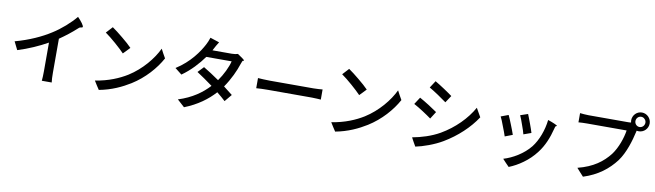

<svg xmlns="http://www.w3.org/2000/svg" viewBox="-43 -1485 7557 2216"><g transform="rotate(10 3735.0 -377.0)"><path d="M569 -291V-490C639 -538 707 -591 767 -646C794 -673 802 -655 816 -669C827 -680 782 -738 743 -777C679 -699 579 -610 481 -549C377 -482 236 -417 71 -372L118 -277C242 -315 366 -371 464 -426V-92C464 -52 462 0 459 22H517H575C571 0 569 -52 569 -92Z M1284 -633C1239 -670 1192 -707 1159 -729L1090 -654C1160 -606 1277 -502 1325 -451L1362 -489L1400 -529C1374 -557 1330 -595 1284 -633ZM1093 -37 1125 12C1271 -15 1390 -72 1485 -131C1632 -223 1747 -354 1815 -479L1786 -530L1758 -583C1700 -460 1583 -316 1432 -221C1341 -165 1219 -111 1062 -87Z M2451 -666H2338L2348 -685C2358 -704 2378 -742 2397 -770L2290 -805C2282 -777 2265 -739 2254 -719C2209 -633 2116 -494 1953 -391L2033 -328C2134 -399 2219 -492 2281 -579H2430H2578C2561 -509 2516 -415 2461 -338C2398 -382 2332 -425 2276 -458L2211 -390C2265 -355 2333 -308 2398 -260C2317 -172 2203 -89 2043 -39L2128 38C2281 -22 2393 -106 2477 -199C2515 -168 2551 -138 2577 -113L2647 -197C2618 -221 2581 -250 2542 -279C2610 -377 2659 -485 2686 -569C2689 -579 2693 -589 2698 -600C2704 -614 2714 -606 2717 -613C2720 -618 2673 -652 2635 -676C2617 -670 2591 -666 2564 -666Z M3668 -382V-442C3644 -440 3608 -436 3563 -436C3486 -436 3139 -436 3051 -436C3000 -436 2942 -440 2911 -442V-383V-323C2943 -326 3000 -328 3051 -328C3139 -328 3486 -328 3563 -328C3604 -328 3647 -324 3668 -323Z M4054 -633C4009 -670 3962 -707 3929 -729L3860 -654C3930 -606 4047 -502 4095 -451L4132 -489L4170 -529C4144 -557 4100 -595 4054 -633ZM3863 -37 3895 12C4041 -15 4160 -72 4255 -131C4402 -223 4517 -354 4585 -479L4556 -530L4528 -583C4470 -460 4353 -316 4202 -221C4111 -165 3989 -111 3832 -87Z M4989 -612C5028 -586 5065 -560 5089 -542L5144 -625C5123 -641 5085 -667 5046 -693C5006 -719 4965 -746 4936 -762L4882 -679C4911 -663 4951 -637 4989 -612ZM4808 -27 4836 22C4922 5 5053 -41 5148 -98C5300 -188 5431 -311 5516 -441L5487 -492L5458 -543C5382 -407 5255 -278 5098 -187C5000 -131 4885 -96 4781 -77ZM4904 -478C4864 -503 4823 -528 4793 -544L4739 -461C4769 -445 4810 -421 4848 -396C4887 -371 4924 -345 4949 -327L5003 -412C4981 -428 4943 -453 4904 -478Z M6093 -471C6077 -513 6062 -555 6053 -575L5965 -545C5976 -522 5992 -481 6006 -439C6021 -398 6035 -357 6040 -334L6129 -366C6123 -388 6108 -430 6093 -471ZM6100 -24C6153 -62 6204 -110 6247 -167C6313 -252 6353 -354 6379 -457C6381 -465 6383 -473 6386 -482C6391 -497 6401 -490 6404 -498C6406 -504 6345 -530 6293 -547C6280 -426 6233 -301 6168 -218C6090 -120 5966 -47 5860 -16L5898 25L5938 66C5991 45 6047 15 6100 -24ZM5879 -419C5862 -462 5845 -503 5834 -525L5746 -492C5756 -474 5774 -432 5790 -387C5807 -344 5824 -299 5832 -273L5921 -307C5912 -334 5896 -377 5879 -419Z M7387 -668C7376 -657 7361 -650 7345 -650C7313 -650 7287 -677 7287 -710C7287 -743 7313 -770 7345 -770C7361 -770 7376 -764 7386 -752C7398 -742 7404 -726 7404 -710C7404 -694 7397 -679 7387 -668ZM6976 -585C7078 -585 7178 -585 7206 -585C7193 -498 7152 -375 7088 -290C7010 -191 6904 -108 6721 -62L6761 -17L6802 28C6972 -26 7089 -119 7175 -232C7251 -335 7294 -486 7316 -584L7320 -602C7328 -601 7337 -600 7345 -600C7405 -600 7454 -649 7454 -710C7454 -770 7405 -820 7345 -820C7285 -820 7237 -770 7237 -710C7237 -701 7238 -693 7240 -684C7225 -682 7211 -682 7199 -682C7152 -682 6804 -682 6743 -682C6712 -682 6668 -686 6642 -689V-581C6666 -583 6704 -585 6743 -585C6774 -585 6875 -585 6976 -585Z"/></g></svg>

Font: GenSekiGothic2 TW M
Style: Regular
Weight: 500
Version: Version 2.100;PS 2.1;hotconv 16.6.51;makeotf.lib2.5.65220 DE